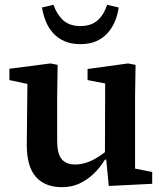

<svg xmlns="http://www.w3.org/2000/svg" viewBox="-20 -762 680 796"><path d="M237 14Q167 14 129 -28.5Q91 -71 91 -162L94 -446L127 -407L19 -430V-477L189 -499L219 -493L217 -365V-178Q217 -125 235.5 -102.5Q254 -80 292 -80Q316 -80 340.5 -88.5Q365 -97 389 -112.5Q413 -128 436 -149L445 -100H415Q394 -66 367 -40.5Q340 -15 308 -0.5Q276 14 237 14ZM431 9 420 -105 415 -106 416 -416 343 -430V-476L511 -499L542 -493L540 -365V-63L611 -49V0ZM154 -731 202 -742Q215 -703 241.5 -678.5Q268 -654 313 -654Q359 -654 385.5 -678.5Q412 -703 424 -742L472 -731Q468 -701 456.5 -673.5Q445 -646 425.5 -624.5Q406 -603 378.5 -591Q351 -579 313 -579Q276 -579 248 -591Q220 -603 200.5 -624.5Q181 -646 170 -673.5Q159 -701 154 -731Z"/></svg>

Font: Source Serif 4 SemiBold
Style: Regular
Weight: 600
Designer: Frank Grießhammer
Foundry: Adobe Systems Incorporated
Version: Version 4.004;hotconv 1.0.116;makeotfexe 2.5.65601